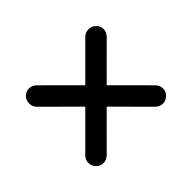

<svg xmlns="http://www.w3.org/2000/svg" viewBox="-93 -679 786 786"><g transform="rotate(45 300.0 -286.0)"><path d="M502.9 -83Q489.3 -69.8 471.7 -69.8Q454.1 -69.8 439.9 -84L299.8 -224.1L160.2 -84Q147.9 -70.8 128.4 -70.8Q109.4 -70.8 96.7 -83.5Q84 -96.7 84 -114.3Q84 -131.8 98.1 -146L237.8 -286.1L98.1 -425.8Q85 -439 85 -458Q85 -477.1 98.1 -488.8Q110.4 -502 128.2 -502Q146 -502 160.2 -487.8L299.8 -348.1L439.9 -487.8Q454.1 -502 472.2 -502Q490.2 -502 502.9 -488.8Q515.6 -475.6 516.1 -458Q516.1 -440.4 502 -425.8L361.8 -286.1L502 -146Q516.1 -131.8 516.1 -114Q516.1 -96.2 502.9 -83Z"/></g></svg>

Font: Nunito-Bold
Style: Bold
Weight: 700
Designer: Vernon Adams
Foundry: newtypography
Version: Version 3.000